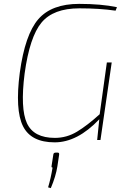

<svg xmlns="http://www.w3.org/2000/svg" viewBox="-20 -722 660 990"><path d="M583 -685 576 -667Q493 -679 389 -679Q255 -679 194 -605.5Q133 -532 107 -343Q84 -162 119 -86.5Q154 -11 263 -11Q324 -11 377 -43Q430 -75 494 -133L531 -400H556L498 0H481L492 -107Q379 12 262 12Q140 12 98.5 -71.5Q57 -155 82 -347Q109 -544 177.5 -623Q246 -702 388 -702Q501 -702 583 -685ZM267 65H278Q286 65 285 75L276 135Q268 187 242 248L228 244Q242 198 251 142Q244 142 246 133L255 75Q256 65 267 65Z"/></svg>

Font: Ezarion Thin
Style: Italic
Weight: 250
Italic angle: -8°
Designer: Natanael Gama
Version: Version 1.001;PS 001.001;hotconv 1.0.70;makeotf.lib2.5.58329